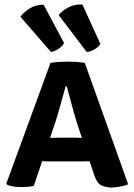

<svg xmlns="http://www.w3.org/2000/svg" viewBox="-20 -829 600 857"><path d="M209.5 -108.5Q202.5 -108.5 190.2 -108.8Q178 -109 168 -109.5L131 0.5Q119 3.5 104.5 4.8Q90 6 75 6Q57.5 6 40.8 3.5Q24 1 13 -3.5L8.5 -10.5L205.5 -548.5Q225.5 -551.5 246.5 -552.8Q267.5 -554 284.5 -554Q300 -554 319 -552.8Q338 -551.5 358.5 -548.5L552 -6.5Q536.5 0.5 514.5 4.2Q492.5 8 477.5 8Q452.5 8 432.2 -1.8Q412 -11.5 400 -49L380 -109.5Q370.5 -109 358.8 -108.8Q347 -108.5 339.5 -108.5ZM228 -286.5 203.5 -213.5Q212.5 -213.5 223 -214Q233.5 -214.5 240.5 -214.5H313Q319.5 -214.5 328.2 -214Q337 -213.5 345.5 -213.5L324.5 -277Q313 -313 300.5 -360Q288 -407 278 -444H273Q263 -408.5 250.8 -364Q238.5 -319.5 228 -286.5ZM348 -808.5 428 -633Q419.5 -618.5 401.2 -608.2Q383 -598 367 -597L241.5 -762Q259.5 -782.5 286.8 -796.8Q314 -811 348 -808.5ZM174.5 -808 266 -637Q258 -621.5 240.5 -610.5Q223 -599.5 207.5 -597L71 -754.5Q88 -776.5 114.5 -792.5Q141 -808.5 174.5 -808Z"/></svg>

Font: Signika SC SemiBold
Style: Regular
Weight: 600
Designer: Anna Giedryś
Foundry: Anna Giedryś
Version: Version 2.000; ttfautohint (v1.8.3) -l 8 -r 50 -G 200 -x 9 -